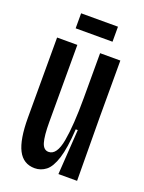

<svg xmlns="http://www.w3.org/2000/svg" viewBox="-130 -719 596 793"><g transform="rotate(20 168.5 -322.5)"><path d="M124 11Q74 11 50.5 -34.5Q27 -80 27 -176V-528H116V-190Q116 -128 124.5 -100Q133 -72 155 -72Q191 -72 203.5 -141.5Q216 -211 216 -330V-528H305V-281L307 0H225L238 -198H229Q224 -114 209.5 -68.5Q195 -23 173 -6Q151 11 124 11ZM86 -590V-656H248V-590Z"/></g></svg>

Font: Bricolage Grotesque 96pt Condensed
Style: Regular
Weight: 400
Width: 3
Designer: Mathieu Triay
Foundry: Atelier Triay
Version: Version 1.001; ttfautohint (v1.8.4.7-5d5b);gftools[0.9.33.de